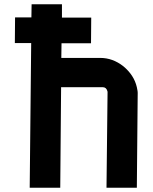

<svg xmlns="http://www.w3.org/2000/svg" viewBox="-20 -885 720 905"><path d="M51 -803H128L129 -865H272V-802H410L409 -681H270L269 -612H453Q511 -612 561 -573Q612 -531 625 -474Q630 -455 629 -439L625 0H482L487 -452L486 -456Q481 -474 464 -474H268L264 0H120L127 -682H50Z"/></svg>

Font: Covid19
Style: Regular
Weight: 400
Designer: Peter Wiegel
Foundry: (c) CAT - Ing. Peter Wiegel.  for Rudolf Maass + Partner GmbH
Version: Version 001.000